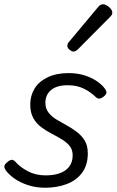

<svg xmlns="http://www.w3.org/2000/svg" viewBox="-21 -862 547 901"><path d="M191 19Q148 19 111 7Q74 -5 47 -24Q20 -43 5 -64Q-1 -73 -0.5 -81.5Q0 -90 12 -100Q24 -111 33 -112Q42 -113 51 -103Q73 -78 109.5 -58.5Q146 -39 193 -39Q232 -39 260.5 -49.5Q289 -60 304.5 -81Q320 -102 320 -133Q320 -160 305.5 -177.5Q291 -195 268.5 -208.5Q246 -222 220 -235.5Q194 -249 171.5 -266Q149 -283 135 -308.5Q121 -334 121 -372Q121 -413 141 -446Q161 -479 202 -499Q243 -519 301 -519Q344 -519 378.5 -507.5Q413 -496 436.5 -479Q460 -462 471 -446Q479 -435 478.5 -427Q478 -419 466 -409Q456 -401 447 -399.5Q438 -398 429 -406Q405 -430 372.5 -446Q340 -462 297 -462Q245 -462 218.5 -439.5Q192 -417 192 -379Q192 -353 206.5 -334Q221 -315 243.5 -301.5Q266 -288 291.5 -274Q317 -260 339.5 -243Q362 -226 376.5 -202.5Q391 -179 391 -142Q391 -87 364 -51Q337 -15 291.5 2Q246 19 191 19ZM323 -620Q316 -620 305.5 -628.5Q295 -637 295 -646Q295 -652 297 -657Q299 -662 304 -667L437 -826Q444 -835 450 -838.5Q456 -842 463 -842Q471 -842 481 -836Q491 -830 498.5 -821Q506 -812 506 -802Q506 -796 503 -791.5Q500 -787 495 -782L347 -633Q335 -620 323 -620Z"/></svg>

Font: Playwrite DK Loopet Light
Style: Regular
Weight: 300
Version: Version 1.003